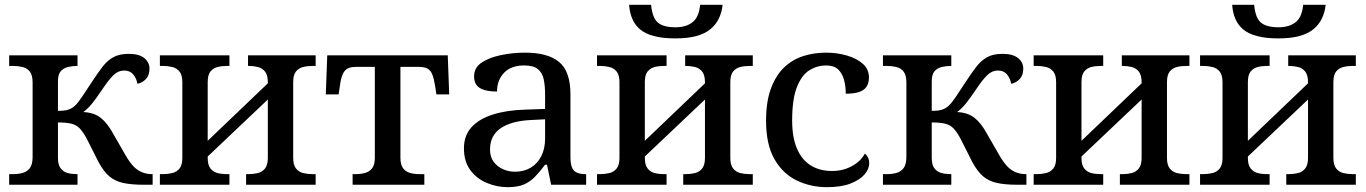

<svg xmlns="http://www.w3.org/2000/svg" viewBox="-20 -765 5656 795"><path d="M18 0V-44H35Q56 -44 74 -49Q92 -54 103.5 -69Q115 -84 115 -115V-424Q115 -454 103.5 -468.5Q92 -483 73.5 -487.5Q55 -492 35 -492H18V-536H301V-492H299Q279 -492 261 -487.5Q243 -483 231.5 -470Q220 -457 220 -428V-306Q248 -306 263 -311Q278 -316 290 -327Q303 -339 320 -364.5Q337 -390 362 -428Q385 -463 404.5 -488.5Q424 -514 449 -528Q474 -542 513 -542Q556 -542 577.5 -524.5Q599 -507 599 -481Q599 -453 584 -437.5Q569 -422 549 -418Q545 -441 531.5 -457Q518 -473 494 -473Q470 -473 450.5 -454.5Q431 -436 405 -397Q378 -357 361 -336Q344 -315 325 -301Q369 -299 396.5 -277.5Q424 -256 447 -214L500 -122Q516 -94 532 -77Q548 -60 567.5 -52Q587 -44 609 -44H612V0H576Q524 0 490 -7.5Q456 -15 432.5 -35Q409 -55 388 -94L339 -191Q324 -219 310 -233.5Q296 -248 275 -253Q254 -258 220 -258V-111Q220 -82 231.5 -67.5Q243 -53 260.5 -48.5Q278 -44 299 -44H301V0Z M642 0V-44H655Q675 -44 693.5 -48.5Q712 -53 723.5 -67.5Q735 -82 735 -111V-424Q735 -454 723.5 -468.5Q712 -483 693.5 -487.5Q675 -492 655 -492H642V-536H930V-492H919Q898 -492 880.5 -487.5Q863 -483 851.5 -469Q840 -455 840 -425V-182L1089 -420V-424Q1089 -454 1077.5 -468.5Q1066 -483 1048 -487.5Q1030 -492 1010 -492H1007V-536H1287V-492H1274Q1253 -492 1235 -487.5Q1217 -483 1205.5 -469Q1194 -455 1194 -425V-111Q1194 -82 1205.5 -67.5Q1217 -53 1235 -48.5Q1253 -44 1274 -44H1287V0H999V-44H1010Q1030 -44 1048 -48.5Q1066 -53 1077.5 -67.5Q1089 -82 1089 -111V-353L840 -117V-111Q840 -82 851.5 -67.5Q863 -53 880.5 -48.5Q898 -44 919 -44H930V0Z M1440 0V-44H1452Q1474 -44 1492 -49Q1510 -54 1521 -68.5Q1532 -83 1532 -111V-488H1454Q1432 -488 1419 -481Q1406 -474 1398.5 -456.5Q1391 -439 1387 -407L1382 -374H1329L1335 -536H1834L1840 -374H1787L1782 -407Q1777 -439 1770 -456.5Q1763 -474 1750 -481Q1737 -488 1715 -488H1638V-111Q1638 -83 1649 -68.5Q1660 -54 1677.5 -49Q1695 -44 1717 -44H1737V0Z M2082 10Q2038 10 1996 -7.5Q1954 -25 1927.5 -60.5Q1901 -96 1901 -151Q1901 -204 1932.5 -238.5Q1964 -273 2021.5 -291Q2079 -309 2154 -311L2237 -314V-373Q2237 -409 2231.5 -436Q2226 -463 2207.5 -478.5Q2189 -494 2150 -494Q2096 -494 2067 -463.5Q2038 -433 2038 -386Q1991 -386 1967 -400.5Q1943 -415 1943 -449Q1943 -485 1974.5 -506Q2006 -527 2055 -537Q2104 -547 2154 -547Q2249 -547 2295.5 -508Q2342 -469 2342 -374V-116Q2342 -88 2348 -72.5Q2354 -57 2368 -50.5Q2382 -44 2404 -44H2407V0H2262L2245 -83H2237Q2216 -55 2196 -34Q2176 -13 2150 -1.5Q2124 10 2082 10ZM2112 -54Q2150 -54 2178 -71Q2206 -88 2221.5 -119Q2237 -150 2237 -191V-271L2177 -268Q2097 -264 2053 -234Q2009 -204 2009 -146Q2009 -115 2024 -95Q2039 -75 2062.5 -64.5Q2086 -54 2112 -54Z M2776 -606Q2723 -606 2686.5 -616Q2650 -626 2629 -644.5Q2608 -663 2597.5 -688.5Q2587 -714 2585 -745H2676Q2681 -691 2704 -671.5Q2727 -652 2777 -652Q2820 -652 2847 -672.5Q2874 -693 2879 -745H2972Q2969 -715 2957 -689.5Q2945 -664 2922.5 -645Q2900 -626 2864 -616Q2828 -606 2776 -606ZM2452 0V-44H2465Q2485 -44 2503.5 -48.5Q2522 -53 2533.5 -67.5Q2545 -82 2545 -111V-424Q2545 -454 2533.5 -468.5Q2522 -483 2503.5 -487.5Q2485 -492 2465 -492H2452V-536H2740V-492H2729Q2708 -492 2690.5 -487.5Q2673 -483 2661.5 -469Q2650 -455 2650 -425V-182L2899 -420V-424Q2899 -454 2887.5 -468.5Q2876 -483 2858 -487.5Q2840 -492 2820 -492H2817V-536H3097V-492H3084Q3063 -492 3045 -487.5Q3027 -483 3015.5 -469Q3004 -455 3004 -425V-111Q3004 -82 3015.5 -67.5Q3027 -53 3045 -48.5Q3063 -44 3084 -44H3097V0H2809V-44H2820Q2840 -44 2858 -48.5Q2876 -53 2887.5 -67.5Q2899 -82 2899 -111V-353L2650 -117V-111Q2650 -82 2661.5 -67.5Q2673 -53 2690.5 -48.5Q2708 -44 2729 -44H2740V0Z M3404 10Q3337 10 3279.5 -17.5Q3222 -45 3187 -105.5Q3152 -166 3152 -265Q3152 -345 3172.5 -399.5Q3193 -454 3227.5 -486.5Q3262 -519 3306.5 -533Q3351 -547 3400 -547Q3446 -547 3487 -535Q3528 -523 3553 -500.5Q3578 -478 3578 -444Q3578 -421 3568 -406Q3558 -391 3537 -384Q3516 -377 3482 -377Q3482 -409 3474.5 -435.5Q3467 -462 3450 -478Q3433 -494 3400 -494Q3364 -494 3332 -474.5Q3300 -455 3280 -405Q3260 -355 3260 -266Q3260 -196 3280 -149.5Q3300 -103 3337 -80Q3374 -57 3425 -57Q3457 -57 3483.5 -66.5Q3510 -76 3530 -92Q3550 -108 3561 -129Q3569 -123 3574 -113Q3579 -103 3579 -89Q3579 -65 3559.5 -42.5Q3540 -20 3501.5 -5Q3463 10 3404 10Z M3636 0V-44H3653Q3674 -44 3692 -49Q3710 -54 3721.5 -69Q3733 -84 3733 -115V-424Q3733 -454 3721.5 -468.5Q3710 -483 3691.5 -487.5Q3673 -492 3653 -492H3636V-536H3919V-492H3917Q3897 -492 3879 -487.5Q3861 -483 3849.5 -470Q3838 -457 3838 -428V-306Q3866 -306 3881 -311Q3896 -316 3908 -327Q3921 -339 3938 -364.5Q3955 -390 3980 -428Q4003 -463 4022.5 -488.5Q4042 -514 4067 -528Q4092 -542 4131 -542Q4174 -542 4195.5 -524.5Q4217 -507 4217 -481Q4217 -453 4202 -437.5Q4187 -422 4167 -418Q4163 -441 4149.5 -457Q4136 -473 4112 -473Q4088 -473 4068.5 -454.5Q4049 -436 4023 -397Q3996 -357 3979 -336Q3962 -315 3943 -301Q3987 -299 4014.5 -277.5Q4042 -256 4065 -214L4118 -122Q4134 -94 4150 -77Q4166 -60 4185.5 -52Q4205 -44 4227 -44H4230V0H4194Q4142 0 4108 -7.5Q4074 -15 4050.5 -35Q4027 -55 4006 -94L3957 -191Q3942 -219 3928 -233.5Q3914 -248 3893 -253Q3872 -258 3838 -258V-111Q3838 -82 3849.5 -67.5Q3861 -53 3878.5 -48.5Q3896 -44 3917 -44H3919V0Z M4260 0V-44H4273Q4293 -44 4311.5 -48.5Q4330 -53 4341.5 -67.5Q4353 -82 4353 -111V-424Q4353 -454 4341.5 -468.5Q4330 -483 4311.5 -487.5Q4293 -492 4273 -492H4260V-536H4548V-492H4537Q4516 -492 4498.5 -487.5Q4481 -483 4469.5 -469Q4458 -455 4458 -425V-182L4707 -420V-424Q4707 -454 4695.5 -468.5Q4684 -483 4666 -487.5Q4648 -492 4628 -492H4625V-536H4905V-492H4892Q4871 -492 4853 -487.5Q4835 -483 4823.5 -469Q4812 -455 4812 -425V-111Q4812 -82 4823.5 -67.5Q4835 -53 4853 -48.5Q4871 -44 4892 -44H4905V0H4617V-44H4628Q4648 -44 4666 -48.5Q4684 -53 4695.5 -67.5Q4707 -82 4707 -111V-353L4458 -117V-111Q4458 -82 4469.5 -67.5Q4481 -53 4498.5 -48.5Q4516 -44 4537 -44H4548V0Z M5273 -606Q5220 -606 5183.5 -616Q5147 -626 5126 -644.5Q5105 -663 5094.5 -688.5Q5084 -714 5082 -745H5173Q5178 -691 5201 -671.5Q5224 -652 5274 -652Q5317 -652 5344 -672.5Q5371 -693 5376 -745H5469Q5466 -715 5454 -689.5Q5442 -664 5419.5 -645Q5397 -626 5361 -616Q5325 -606 5273 -606ZM4949 0V-44H4962Q4982 -44 5000.5 -48.5Q5019 -53 5030.5 -67.5Q5042 -82 5042 -111V-424Q5042 -454 5030.5 -468.5Q5019 -483 5000.5 -487.5Q4982 -492 4962 -492H4949V-536H5237V-492H5226Q5205 -492 5187.5 -487.5Q5170 -483 5158.5 -469Q5147 -455 5147 -425V-182L5396 -420V-424Q5396 -454 5384.5 -468.5Q5373 -483 5355 -487.5Q5337 -492 5317 -492H5314V-536H5594V-492H5581Q5560 -492 5542 -487.5Q5524 -483 5512.5 -469Q5501 -455 5501 -425V-111Q5501 -82 5512.5 -67.5Q5524 -53 5542 -48.5Q5560 -44 5581 -44H5594V0H5306V-44H5317Q5337 -44 5355 -48.5Q5373 -53 5384.5 -67.5Q5396 -82 5396 -111V-353L5147 -117V-111Q5147 -82 5158.5 -67.5Q5170 -53 5187.5 -48.5Q5205 -44 5226 -44H5237V0Z"/></svg>

Font: ET Text
Style: Regular
Weight: 470
Designer: Monotype Design Team
Foundry: Monotype Imaging Inc.
Version: Version 2.009